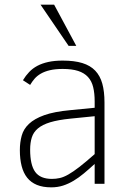

<svg xmlns="http://www.w3.org/2000/svg" viewBox="-20 -786 558 821"><path d="M384.8 0V-85Q360.8 -63 338.9 -44.7Q316.9 -26.4 294.9 -13.2Q272.9 0 249.5 7.6Q226.1 15.1 199.2 15.1Q163.1 15.1 137.7 4.6Q112.3 -5.9 96.2 -26.1Q80.1 -46.4 72.5 -76.2Q64.9 -106 64.9 -144Q64.9 -177.2 72.8 -205.8Q80.6 -234.4 103.8 -256.3Q127 -278.3 169.2 -293.5Q211.4 -308.6 279.8 -314.9L384.8 -325.2V-352.1Q384.8 -387.2 378.4 -413.3Q372.1 -439.5 356.2 -456.8Q340.3 -474.1 314 -482.7Q287.6 -491.2 248 -491.2Q216.3 -491.2 193.6 -485.8Q170.9 -480.5 154.8 -471.2Q138.7 -461.9 127.9 -449.5Q117.2 -437 108.9 -422.9L78.1 -442.9Q89.8 -462.4 104.7 -478Q119.6 -493.7 139.6 -504.4Q159.7 -515.1 186.3 -521Q212.9 -526.9 248 -526.9Q297.9 -526.9 332 -516.4Q366.2 -505.9 387.2 -483.9Q408.2 -461.9 417.5 -428.2Q426.8 -394.5 426.8 -348.1V0ZM384.8 -289.1 282.2 -278.8Q228.5 -273.4 194.8 -263.2Q161.1 -252.9 142.1 -236.8Q123 -220.7 116 -198.2Q108.9 -175.8 108.9 -146Q108.9 -80.6 130.6 -50.8Q152.3 -21 202.1 -21Q219.2 -21 235.6 -24.7Q252 -28.3 272.2 -39.8Q292.5 -51.3 319.3 -72Q346.2 -92.8 384.8 -127ZM273.4 -589.8 153.3 -766.1H211.4L306.2 -589.8Z"/></svg>

Font: Clear Sans Thin
Style: Regular
Weight: 250
Foundry: Intel Corporation
Version: Version 1.00